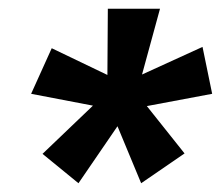

<svg xmlns="http://www.w3.org/2000/svg" viewBox="-20 -761 504 438"><path d="M464 -547 442 -654 304 -591 345 -741H226L225 -590L98 -651L51 -547L192 -520L77 -410L159 -343L248 -473L302 -343L401 -411L315 -519Z"/></svg>

Font: Fira Sans Medium
Style: Italic
Weight: 500
Italic angle: -8°
Designer: bBox Type GmbH & Carrois Corporate GbR & Edenspiekermann AG
Foundry: bBox Type GmbH & Carrois Corporate GbR & Edenspiekermann AG
Version: Version 4.301;PS 004.301;hotconv 1.0.88;makeotf.lib2.5.64775